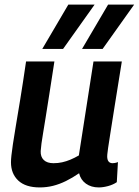

<svg xmlns="http://www.w3.org/2000/svg" viewBox="-20 -810 607 840"><path d="M154 10Q92 10 60 -20Q28 -50 28 -100Q28 -112 30 -130.5Q32 -149 36.5 -179.5Q41 -210 49 -257.5Q57 -305 68.5 -375Q80 -445 94 -541H218Q205 -456 195.5 -396Q186 -336 179.5 -295Q173 -254 168.5 -227.5Q164 -201 161.5 -182.5Q159 -164 158 -149Q157 -124 171.5 -110Q186 -96 214 -96Q234 -96 252 -100Q270 -104 288 -111.5Q306 -119 325 -130L389 -541H513Q494 -424 482 -348Q470 -272 463 -228Q456 -184 453 -163Q450 -142 449.5 -135Q449 -128 449 -126Q449 -111 455 -103.5Q461 -96 473 -96Q476 -96 482.5 -97Q489 -98 496 -101L491 -13Q475 -2 453 4Q431 10 412 10Q379 10 356 -6.5Q333 -23 326 -52Q297 -32 268.5 -18Q240 -4 212 3Q184 10 154 10ZM339 -596 453 -790H567L429 -596ZM165 -596 279 -790H394L256 -596Z"/></svg>

Font: Georama ExtraCondensed Thin SemiBold
Style: Italic
Weight: 600
Italic angle: -9°
Version: Version 1.001